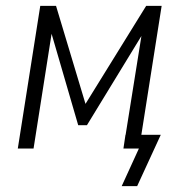

<svg xmlns="http://www.w3.org/2000/svg" viewBox="-20 -509 639 658"><path d="M397 129 456 0H403L410 -47H531L450 129ZM41 0 118 -489H172L273 -153L481 -489H534L457 0H403L470 -419H485L278 -80H248L149 -420H161L95 0Z"/></svg>

Font: Nunito Sans 10pt Condensed Light
Style: Italic
Weight: 300
Width: 3
Italic angle: -9°
Designer: Vernon Adams
Foundry: Vernon Adams
Version: Version 3.101;gftools[0.9.27]